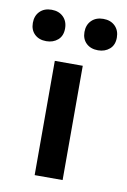

<svg xmlns="http://www.w3.org/2000/svg" viewBox="-114 -600 425 644"><g transform="rotate(10 98.0 -278.0)"><path d="M9.8 -449.2Q-15.1 -449.2 -30 -463.6Q-44.9 -478 -44.9 -502Q-44.9 -526.4 -30 -541.3Q-15.1 -556.2 9.8 -556.2Q34.7 -556.2 49.8 -541.3Q64.9 -526.4 64.9 -502Q64.9 -476.6 49.1 -462.9Q33.2 -449.2 9.8 -449.2ZM186 -449.2Q161.1 -449.2 146 -463.6Q130.9 -478 130.9 -502Q130.9 -526.4 146 -541.3Q161.1 -556.2 186 -556.2Q210.9 -556.2 226.1 -541.3Q241.2 -526.4 241.2 -502Q241.2 -476.6 225.3 -462.9Q209.5 -449.2 186 -449.2ZM49.8 0V-389.2H145V0Z"/></g></svg>

Font: Neutral Grotesk
Style: Regular
Weight: 400
Designer: Nawras Khrais
Foundry: Nawras Khrais
Version: Version 1.000;PS 001.000;hotconv 1.0.88;makeotf.lib2.5.64775